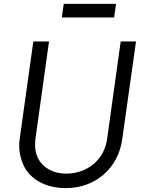

<svg xmlns="http://www.w3.org/2000/svg" viewBox="-20 -959 740 991"><path d="M569 -869 579 -939H309L299 -869ZM319 12C476 12 591 -94 611 -241L682 -745H603L533 -243C519 -135 431 -63 323 -63C286 -63 255 -71 230 -86C178 -116 161 -165 161 -213C161 -223 162 -233 163 -243L233 -745H152L82 -245C80 -231 79 -218 79 -206C79 -172 87 -138 102 -105C133 -38 211 12 319 12Z"/></svg>

Font: Plus Jakarta Sans
Style: Italic
Weight: 400
Italic angle: -8°
Designer: Gumpita Rahayu
Foundry: Tokotype
Version: Version 2.071;gftools[0.9.30]